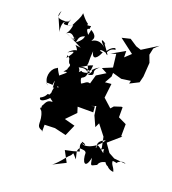

<svg xmlns="http://www.w3.org/2000/svg" viewBox="-206 -1101 1370 1528"><g transform="rotate(20 479.5 -337.0)"><path d="M261 -690C316 -635 255 -642 321 -611C335 -628 296 -695 221 -612C283 -651 276 -634 229 -567C232 -596 220 -602 252 -572C264 -512 274 -545 276 -517C248 -451 292 -520 243 -458C312 -479 233 -432 201 -396C240 -388 197 -390 222 -417C175 -487 205 -474 176 -461C136 -436 115 -357 164 -311C125 -339 173 -329 198 -329C205 -393 203 -365 208 -307C267 -367 252 -289 226 -345C197 -253 223 -282 199 -245C177 -260 195 -228 139 -200C144 -146 245 -240 230 -254C257 -192 232 -284 212 -240C211 -215 249 -210 242 -201C196 -202 193 -170 174 -140C191 -121 147 -136 185 -103C225 -21 178 21 241 40L247 50V-9L334 -12L432 11L473 -83L383 -107L460 -186L445 -234H577L573 -284L543 -276L583 -290L594 -215L633 -129L651 -168L720 -80L738 8L735 23C806 -5 741 -20 763 44C661 -41 710 24 692 25C691 -18 693 -34 747 -60C705 21 584 66 572 16C613 24 618 43 573 25C561 48 574 68 583 96L532 111L467 125L516 216L400 274C438 261 514 154 517 157C552 132 519 102 575 165C561 101 553 102 572 71C647 73 616 89 630 86C629 171 670 216 691 109C705 188 702 168 750 148C749 154 751 109 816 104C800 67 793 118 834 131C818 65 807 150 889 157C879 113 846 106 857 62C848 85 850 70 891 82C883 80 924 41 959 63L860 54L809 26L760 -44L861 -132H851L852 -234L783 -267V-352L773 -353L715 -334L643 -252L694 -310L622 -375L636 -496L583 -491L617 -552L618 -583L695 -561L773 -572L767 -547L842 -585L855 -638L863 -757L840 -818L852 -875L893 -913L762 -831L719 -845L657 -886L586 -869L708 -776L658 -729L657 -783L546 -720L590 -734L603 -623L521 -589L570 -563L496 -517L468 -419H454L516 -422C442 -465 450 -436 407 -416C370 -493 421 -436 431 -514C333 -485 420 -551 335 -472C406 -505 303 -568 321 -542C326 -499 391 -571 449 -585C439 -503 444 -560 505 -587C430 -533 519 -519 434 -500C483 -559 437 -558 424 -512C476 -509 411 -573 340 -530C377 -538 404 -544 423 -519C411 -616 366 -554 397 -567C415 -579 400 -590 410 -691C425 -614 466 -657 485 -710C454 -705 441 -735 511 -713C527 -743 539 -758 573 -762C577 -804 465 -717 528 -700C512 -735 450 -800 487 -775C430 -820 439 -790 476 -757C505 -721 446 -811 373 -766C351 -758 423 -797 338 -845C322 -770 327 -774 300 -813C322 -779 301 -740 252 -708C272 -739 246 -767 337 -789C331 -797 283 -849 322 -846C327 -890 335 -867 294 -870C303 -894 299 -861 232 -948C227 -903 208 -883 185 -832C135 -794 145 -833 159 -871C136 -816 132 -866 145 -843C60 -829 36 -850 64 -906L56 -857L106 -743C97 -775 98 -839 131 -837C104 -832 101 -787 197 -835C187 -866 197 -779 150 -743C210 -801 228 -721 264 -715C197 -759 274 -738 224 -736C279 -708 198 -732 157 -758L308 -683Z"/></g></svg>

Font: Hussar Lance
Style: Regular
Weight: 700
Foundry: Cannot Into Space Fonts, PlusOne Fonts
Version: Version 2.27